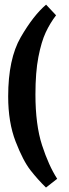

<svg xmlns="http://www.w3.org/2000/svg" viewBox="-20 -633 300 836"><path d="M180.7 -612.8Q125 -565.4 70.3 -470.9Q15.6 -376.5 15.6 -212.9Q15.6 -100.1 48.1 -16.4Q80.6 67.4 112.8 108.4Q145 149.4 180.2 183.6L229 145.5Q191.9 87.9 163.1 -0.7Q134.3 -89.4 134.3 -221.7Q134.3 -318.4 147.2 -385Q160.2 -451.7 179.2 -492.2Q198.2 -532.7 224.1 -566.4Z"/></svg>

Font: Neuton
Style: Bold
Weight: 700
Designer: Brian M Zick
Foundry: Brian M Zick
Version: Version 1.560